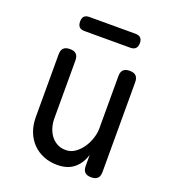

<svg xmlns="http://www.w3.org/2000/svg" viewBox="-137 -850 873 966"><g transform="rotate(20 300.0 -367.5)"><path d="M415 -234V-515Q415 -538 426 -549Q437 -560 460 -560Q483 -560 494 -549Q505 -538 505 -515V-35Q505 -12 494 -1Q483 10 460 10Q437 10 426 -1Q415 -12 415 -35V-94Q401 -46 367 -18Q333 10 278 10Q238 10 204.5 -3.5Q171 -17 146.5 -42Q122 -67 108.5 -102Q95 -137 95 -180V-515Q95 -538 106 -549Q117 -560 140 -560Q163 -560 174 -549Q185 -538 185 -515V-206Q185 -180 192 -156.5Q199 -133 212.5 -115Q226 -97 246 -86Q266 -75 293 -75Q320 -75 342.5 -91Q365 -107 381 -130.5Q397 -154 406 -182Q415 -210 415 -234ZM177 -670Q158 -670 149 -679.5Q140 -689 140 -708Q140 -727 149 -736Q158 -745 177 -745H422Q441 -745 450.5 -736Q460 -727 460 -708Q460 -689 450.5 -679.5Q441 -670 422 -670Z"/></g></svg>

Font: Maple Mono NL
Style: Regular
Weight: 400
Monospace: yes
Designer: subframe7536
Version: Version 7.000